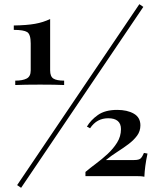

<svg xmlns="http://www.w3.org/2000/svg" viewBox="-20 -844 760 919"><path d="M647 -824 666 -811 81 55 62 42ZM220 -753V-507Q220 -478 235.5 -468Q251 -458 287 -458V-437Q270 -438 238 -438.5Q206 -439 172 -439Q137 -439 104 -438.5Q71 -438 53 -437V-458Q88 -458 107.5 -468Q127 -478 127 -507V-636Q127 -680 110 -690.5Q93 -701 46 -701V-722Q108 -723 147.5 -730Q187 -737 220 -753ZM541 -318Q589 -318 620.5 -300Q652 -282 652 -244Q652 -216 636 -194.5Q620 -173 595.5 -154.5Q571 -136 542 -117.5Q513 -99 487 -78H622Q646 -78 654 -86.5Q662 -95 669 -112L686 -109Q679 -76 675.5 -49Q672 -22 671 2Q662 0 652.5 -0.5Q643 -1 633 -1H389V-21Q410 -39 439 -60.5Q468 -82 495 -107Q522 -132 540.5 -161.5Q559 -191 559 -226Q559 -252 543.5 -265Q528 -278 498 -278Q471 -278 449.5 -266.5Q428 -255 411 -230L396 -238Q414 -269 448.5 -293.5Q483 -318 541 -318Z"/></svg>

Font: Playfair Display
Style: Bold
Weight: 700
Designer: Claus Eggers Sørensen
Foundry: Claus Eggers Sørensen
Version: Version 1.203